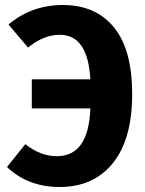

<svg xmlns="http://www.w3.org/2000/svg" viewBox="-20 -730 581 767"><path d="M231 -710Q362 -710 435 -621Q508 -532 508 -354Q508 -174 431 -78.5Q354 17 218 17Q91 17 8 -63L81 -154Q142 -106 207 -106Q334 -106 341 -297H107V-413H341Q331 -591 219 -591Q154 -591 92 -540L14 -632Q106 -710 231 -710Z"/></svg>

Font: Fira Sans
Style: Bold
Weight: 700
Designer: bBox Type GmbH & Carrois Corporate GbR & Edenspiekermann AG
Foundry: bBox Type GmbH & Carrois Corporate GbR & Edenspiekermann AG
Version: Version 4.301;PS 004.301;hotconv 1.0.88;makeotf.lib2.5.64775